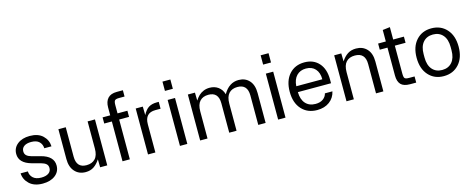

<svg xmlns="http://www.w3.org/2000/svg" viewBox="-36 -1364 4954 2018"><g transform="rotate(-15 2441.0 -355.0)"><path d="M187 -227.1Q55.2 -263.7 55.2 -362.8Q55.2 -428.7 106.2 -469.2Q157.2 -509.8 240.2 -509.8Q331.5 -509.8 381.6 -461.9Q431.6 -414.1 434.1 -345.2H356Q354.5 -388.7 325.7 -416.7Q296.9 -444.8 238.8 -444.8Q189 -444.8 161.4 -425Q133.8 -405.3 133.8 -370.1Q133.8 -341.3 152.3 -324.7Q170.9 -308.1 205.1 -298.8L299.8 -273.9Q434.1 -238.8 434.1 -137.2Q434.1 -70.3 382.1 -30.3Q330.1 9.8 246.1 9.8Q154.3 9.8 102.5 -38.1Q50.8 -85.9 46.9 -154.8H126Q127.4 -111.8 158.2 -83.5Q189 -55.2 247.1 -55.2Q297.9 -55.2 326.4 -75.2Q355 -95.2 355 -130.9Q355 -159.7 336.4 -175.8Q317.9 -191.9 283.2 -201.2Z M712.9 9.8Q639.6 9.8 595.2 -39.6Q550.8 -88.9 550.8 -174.8V-500H630.9V-180.2Q630.9 -58.1 739.7 -58.1Q800.8 -58.1 834.7 -94.2Q868.7 -130.4 868.7 -205.1V-500H948.7V0H871.1L869.6 -86.9Q839.8 -40.5 802.5 -15.4Q765.1 9.8 712.9 9.8Z M1114.7 -585.9Q1114.7 -649.9 1147 -685.1Q1179.2 -720.2 1245.6 -720.2H1311.5V-651.9H1252.4Q1216.8 -651.9 1205.6 -640.4Q1194.3 -628.9 1194.3 -589.8V-500H1301.8V-433.1H1194.3V0H1114.7V-433.1H1031.7V-500H1114.7Z M1392.1 0V-500H1469.2L1471.2 -407.2Q1499 -461.4 1534.2 -483.2Q1569.3 -504.9 1622.1 -504.9H1644V-430.2H1587.4Q1472.2 -430.2 1472.2 -307.1V0Z M1739.7 0V-500H1819.8V0ZM1736.8 -599.1H1822.8V-700.2H1736.8Z M1959.5 0V-500H2036.6L2038.6 -413.1Q2058.1 -443.4 2079.1 -463.6Q2100.1 -483.9 2130.4 -496.8Q2160.6 -509.8 2196.8 -509.8Q2251 -509.8 2290.3 -481.7Q2329.6 -453.6 2345.7 -399.9Q2408.2 -509.8 2512.7 -509.8Q2584 -509.8 2627.9 -461.9Q2671.9 -414.1 2671.9 -325.2V0H2591.8V-319.8Q2591.8 -441.9 2482.4 -441.9Q2422.4 -441.9 2388.9 -405.8Q2355.5 -369.6 2355.5 -294.9V0H2275.9V-319.8Q2275.9 -441.9 2166.5 -441.9Q2106.4 -441.9 2073 -405.8Q2039.6 -369.6 2039.6 -294.9V0Z M2808.1 0V-500H2888.2V0ZM2805.2 -599.1H2891.1V-700.2H2805.2Z M3231.9 9.8Q3127.4 9.8 3064.2 -59.8Q3001 -129.4 3001 -250Q3001 -370.1 3063.2 -439.9Q3125.5 -509.8 3229 -509.8Q3327.6 -509.8 3385.7 -444.8Q3443.8 -379.9 3443.8 -266.1V-225.1H3083Q3084.5 -144.5 3123.8 -100.8Q3163.1 -57.1 3231.9 -57.1Q3283.2 -57.1 3314.7 -80.6Q3346.2 -104 3354 -139.2H3436Q3420.9 -70.8 3366.9 -30.5Q3313 9.8 3231.9 9.8ZM3083 -289.1H3366.2Q3366.2 -360.8 3329.6 -401.9Q3293 -442.9 3228 -442.9Q3164.6 -442.9 3126 -402.6Q3087.4 -362.3 3083 -289.1Z M3551.8 0V-500H3628.9L3630.9 -413.1Q3660.6 -459.5 3698.7 -484.6Q3736.8 -509.8 3791 -509.8Q3863.3 -509.8 3908.2 -461.9Q3953.1 -414.1 3953.1 -325.2V0H3873V-319.8Q3873 -441.9 3759.8 -441.9Q3698.7 -441.9 3665.3 -405.8Q3631.8 -369.6 3631.8 -294.9V0Z M4243.7 0Q4174.8 0 4144.3 -32.2Q4113.8 -64.5 4113.8 -129.9V-433.1H4029.8V-500H4113.8V-625L4193.8 -634.8V-500H4310.5V-433.1H4193.8V-128.9Q4193.8 -88.9 4204.3 -77.9Q4214.8 -66.9 4250.5 -66.9H4310.5V0Z M4609.9 9.8Q4507.8 9.8 4444.8 -60.3Q4381.8 -130.4 4381.8 -250Q4381.8 -369.6 4444.8 -439.7Q4507.8 -509.8 4609.9 -509.8Q4712.4 -509.8 4775.6 -439.9Q4838.9 -370.1 4838.9 -250Q4838.9 -129.9 4775.6 -60.1Q4712.4 9.8 4609.9 9.8ZM4462.9 -231.9Q4462.9 -148.4 4502.4 -102.8Q4542 -57.1 4609.9 -57.1Q4677.7 -57.1 4717.3 -102.8Q4756.8 -148.4 4756.8 -231.9V-268.1Q4756.8 -351.6 4717.3 -397.2Q4677.7 -442.9 4609.9 -442.9Q4542 -442.9 4502.4 -397.2Q4462.9 -351.6 4462.9 -268.1Z"/></g></svg>

Font: TASA Orbiter Deck
Style: Regular
Weight: 400
Designer: Weizhong Zhang
Version: Version 1.000;Glyphs 3.1.2 (3151)